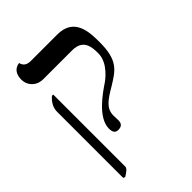

<svg xmlns="http://www.w3.org/2000/svg" viewBox="-230 -646 956 956"><g transform="rotate(-45 248.5 -167.5)"><path d="M241 -38C241 -89 279 -113 338 -148C408 -191 451 -217 451 -344C451 -414 449 -521 329 -521H143C115 -521 99 -532 94 -555C94 -555 43 -554 43 -488C43 -447 75 -413 122 -413H325C404 -413 407 -354 407 -310C407 -240 333 -188 320 -180C285 -156 179 -85 179 -8C179 18 188 30 208 30C231 30 242 19 242 -3C242 -17 241 -31 241 -38ZM66 220C88 207 103 195 103 184V-324H94C71 -304 56 -279 56 -251V216Z"/></g></svg>

Font: Libertinus Sans
Style: Regular
Weight: 400
Designer: Philipp H. Poll, Khaled Hosny
Foundry: Caleb Maclennan
Version: Version 7.050;RELEASE